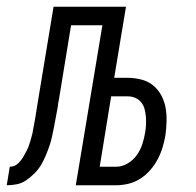

<svg xmlns="http://www.w3.org/2000/svg" viewBox="-62 -550 582 570"><path d="M-42 0 -33 -55Q-26 -55 -19.5 -57.5Q-13 -60 -7.5 -65.5Q-2 -71 2 -76.5Q6 -82 9.5 -88.5Q13 -95 16.5 -101.5Q20 -108 22.5 -114.5Q25 -121 27 -128Q29 -135 31 -141.5Q33 -148 34.5 -155Q36 -162 37 -169Q38 -176 39.5 -182.5Q41 -189 42 -196Q45 -213 47.5 -230Q50 -247 53 -264L97 -530H312L277 -319H317Q337 -319 357 -314Q377 -309 392 -297Q407 -285 416.5 -267.5Q426 -250 429.5 -230.5Q433 -211 432.5 -190Q432 -169 429 -148Q426 -130 420.5 -112Q415 -94 406 -77Q397 -60 384 -45Q371 -30 354.5 -19.5Q338 -9 319.5 -4.5Q301 0 283 0H163L242 -475H149L113 -255Q112 -250 111 -245Q110 -240 110 -236Q107 -221 104.5 -206Q102 -191 99 -176.5Q96 -162 93 -147Q90 -132 85 -117.5Q80 -103 74 -88.5Q68 -74 60 -60.5Q52 -47 40.5 -35.5Q29 -24 16 -15Q3 -6 -12 -3Q-27 0 -42 0ZM283 -55Q300 -55 316.5 -64.5Q333 -74 344 -89.5Q355 -105 360.5 -122Q366 -139 369 -157Q371 -169 371.5 -181Q372 -193 371 -204.5Q370 -216 367 -227Q364 -238 357 -246.5Q350 -255 339.5 -259.5Q329 -264 317 -264H268L234 -55Z"/></svg>

Font: Iosevka Curly Light Oblique
Style: Regular
Weight: 300
Italic angle: -9°
Monospace: yes
Designer: Belleve Invis
Foundry: Belleve Invis
Version: Version 11.1.0; ttfautohint (v1.8.3)